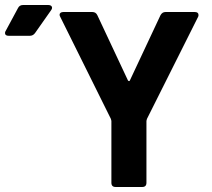

<svg xmlns="http://www.w3.org/2000/svg" viewBox="-37 -748 846 767"><path d="M408 -18V-265L406 -273L204 -680Q201 -685 201 -689Q201 -694 205 -697Q209 -700 216 -700H332Q346 -700 352 -687L474 -427Q476 -424 478.5 -424Q481 -424 482 -427L604 -687Q611 -700 624 -700H741Q756 -700 756 -688Q756 -683 754 -680L550 -273L548 -265V-18Q548 -1 531 -1H425Q408 -1 408 -18ZM-17 -616Q-17 -621 -14 -625L35 -716Q41 -728 55 -728H156Q163 -728 167 -725Q171 -722 171 -717Q171 -712 167 -707L103 -616Q95 -605 82 -605H-2Q-17 -605 -17 -616Z"/></svg>

Font: Barlow
Style: Bold
Weight: 700
Designer: Jeremy Tribby
Foundry: Jeremy Tribby
Version: Version 1.101 August 23, 2024